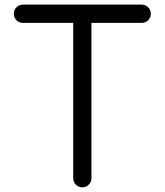

<svg xmlns="http://www.w3.org/2000/svg" viewBox="-20 -801 704 821"><path d="M78.1 -703.1Q62 -703.1 50.5 -714.6Q39.1 -726.1 39.1 -742.2Q39.1 -758.3 50.5 -769.8Q62 -781.2 78.1 -781.2H585.9Q602.1 -781.2 613.5 -769.8Q625 -758.3 625 -742.2Q625 -726.1 613.5 -714.6Q602.1 -703.1 585.9 -703.1H371.1V-39.1Q371.1 -22.9 359.6 -11.5Q348.1 0 332 0Q315.9 0 304.4 -11.5Q293 -22.9 293 -39.1V-703.1Z"/></svg>

Font: Comfortaa
Style: Regular
Weight: 400
Designer: Johan Aakerlund
Foundry: Johan Aakerlund
Version: Version 2.001; ttfautohint (v1.4.1)